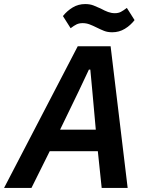

<svg xmlns="http://www.w3.org/2000/svg" viewBox="-53 -926 721 946"><path d="M576 0H448L429 -181H192L102 0H-33L330 -698H492ZM419 -287 402 -476 392 -583H385L334 -475L243 -287ZM500 -767Q477 -767 459.5 -774Q442 -781 424 -790Q404 -800 388 -806Q372 -812 354 -812Q337 -812 324.5 -806Q312 -800 295 -787L257 -847Q278 -873 305.5 -889.5Q333 -906 367 -906Q390 -906 408 -899Q426 -892 443 -884Q463 -873 479.5 -867Q496 -861 513 -861Q530 -861 542.5 -867.5Q555 -874 572 -887L610 -827Q590 -801 562 -784Q534 -767 500 -767Z"/></svg>

Font: IBM Plex Sans SemiBold
Style: Italic
Weight: 600
Italic angle: -11.31°
Designer: Mike Abbink, Paul van der Laan, Pieter van Rosmalen
Foundry: Bold Monday
Version: Version 3.201